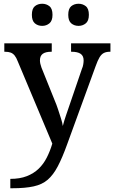

<svg xmlns="http://www.w3.org/2000/svg" viewBox="-20 -767 609 1024"><path d="M35 187Q86 187 123 172.5Q160 158 186 133Q212 108 229.5 73.5Q247 39 259 -1L75 -439Q67 -460 58 -471Q49 -482 37 -486.5Q25 -491 6 -491H3V-536H256V-491H253Q223 -491 208 -480Q193 -469 193 -445Q193 -437 195 -427.5Q197 -418 201 -407L271 -233Q281 -210 289.5 -184Q298 -158 305.5 -134.5Q313 -111 315 -95Q322 -123 332 -151.5Q342 -180 351 -207L417 -400Q422 -411 424 -423.5Q426 -436 426 -445Q426 -469 410 -480Q394 -491 362 -491H359V-536H569V-491H566Q547 -491 534 -484.5Q521 -478 511 -461.5Q501 -445 490 -414L338 3Q312 75 288 120.5Q264 166 234.5 191.5Q205 217 159.5 227Q114 237 46 237H35ZM399 -629Q376 -629 360 -642.5Q344 -656 344 -688Q344 -721 360 -734Q376 -747 399 -747Q421 -747 437.5 -734Q454 -721 454 -688Q454 -656 437.5 -642.5Q421 -629 399 -629ZM205 -629Q182 -629 166 -642.5Q150 -656 150 -688Q150 -721 166 -734Q182 -747 205 -747Q227 -747 243.5 -734Q260 -721 260 -688Q260 -656 243.5 -642.5Q227 -629 205 -629Z"/></svg>

Font: Noto Serif Khmer Medium
Style: Regular
Weight: 500
Version: Version 2.003